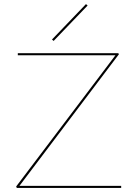

<svg xmlns="http://www.w3.org/2000/svg" viewBox="-20 -918 656 938"><path d="M572 -10V0H62L59 -7L544 -648H67V-658H558L561 -653L75 -10ZM234 -725 400 -898 408 -891 242 -718Z"/></svg>

Font: Ysabeau Hairline
Style: Regular
Weight: 100
Designer: Christian Thalmann (Catharsis Fonts)
Version: Version 0.003